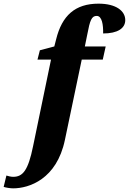

<svg xmlns="http://www.w3.org/2000/svg" viewBox="-142 -790 705 1050"><path d="M-70 240C16 240 168 191 213 -25L305 -464H420L436 -536H322L335 -600C350 -680 359 -703 387 -703C416 -703 423 -654 422 -607C501 -607 543 -635 543 -680C543 -730 493 -770 397 -770C269 -770 197 -705 165 -575L155 -536L76 -515L63 -464H137L39 9C12 142 -17 177 -70 177C-82 177 -98 173 -107 170L-122 232C-111 236 -86 240 -70 240Z"/></svg>

Font: Noto Serif ExtraCondensed Black
Style: Italic
Weight: 900
Width: 2
Italic angle: -12°
Designer: Monotype Design Team
Foundry: Monotype Imaging Inc.
Version: Version 2.014